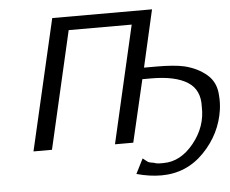

<svg xmlns="http://www.w3.org/2000/svg" viewBox="-58 -761 1216 1014"><g transform="rotate(-5 550.0 -254.0)"><path d="M95 0 255 -693H784L715 -390H781Q875 -390 928 -378Q998 -361 1046 -320Q1094 -279 1097 -208Q1100 -173 1095 -135Q1077 -7 984 89Q891 185 757 185Q695 185 626 166L666 87Q676 95 678.5 97Q681 99 687.5 104Q694 109 697.5 110Q701 111 707.5 112.5Q714 114 722 115Q728 117 729 117L735 119Q737 119 739.5 119.5Q742 120 743 120Q748 120 751 121H762H774Q865 121 935 34Q1005 -53 1001 -158Q1005 -248 939.5 -289Q874 -330 748 -330H701L624 0H527L670 -622H336L193 0Z"/></g></svg>

Font: Coval
Style: Book Italic
Weight: 350
Foundry: Context Ltd
Version: Version 001.000